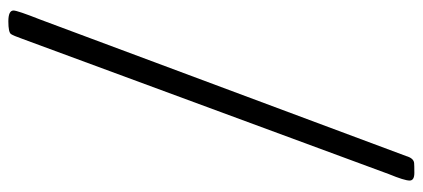

<svg xmlns="http://www.w3.org/2000/svg" viewBox="-288 -458 983 446"><g transform="rotate(90 203.0 -235.5)"><path d="M4.9 224.1Q4.9 215.3 25.9 162.1L343 -688Q348.1 -705.6 359.4 -706.5Q364.5 -707 382.2 -707Q399.9 -707 399.9 -696Q399.9 -684.1 385 -647.9L71 202.9Q63.2 224.9 59.6 230Q55.4 236.1 30.2 236.1Q4.9 236.1 4.9 224.1Z"/></g></svg>

Font: Fanwood Text
Style: Regular
Weight: 400
Version: Version 1.1001